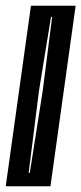

<svg xmlns="http://www.w3.org/2000/svg" viewBox="-29 -650 284 670"><path d="M-9 0 79 -630H235L147 0ZM71 -47H75L120 -333L153 -591H149L107 -333Z"/></svg>

Font: Alumni Sans Inline One
Style: Italic
Weight: 400
Italic angle: -8°
Designer: Robert E. Leuschke
Foundry: Robert E. Leuschke
Version: Version 1.100; ttfautohint (v1.8.3)